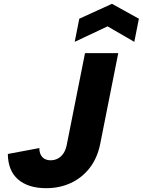

<svg xmlns="http://www.w3.org/2000/svg" viewBox="-20 -978 747 1005"><path d="M425 -700H599L505 -227Q490 -151 449.5 -99Q409 -47 350.5 -20Q292 7 222 7Q128 7 75 -38.5Q22 -84 21 -172L186 -203Q186 -182 193.5 -167.5Q201 -153 214.5 -146Q228 -139 245 -139Q265 -139 282.5 -148Q300 -157 312 -175Q324 -193 329 -218ZM683 -759 543 -840 371 -759 395 -880 566 -958 707 -880Z"/></svg>

Font: Albert Sans Black
Style: Italic
Weight: 900
Italic angle: -11.25°
Designer: Andreas Rasmussen
Foundry: a.Foundry
Version: Version 1.025